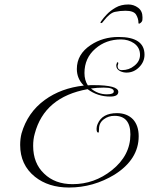

<svg xmlns="http://www.w3.org/2000/svg" viewBox="-20 -762 665 857"><path d="M553 -742Q577 -742 596.5 -727.5Q616 -713 616 -685Q616 -674 615 -670Q614 -666 609 -661Q598 -652 598 -660Q598 -679 587.5 -696.5Q577 -714 540 -714Q516 -714 493 -709Q470 -704 443 -669Q438 -662 436 -660.5Q434 -659 431 -659Q427 -659 429 -663Q430 -665 431 -666.5Q432 -668 435 -672Q441 -681 456.5 -697.5Q472 -714 496 -728Q520 -742 553 -742ZM288 75Q196 75 136 27Q70 -26 70 -115Q70 -142 76 -166Q103 -260 180 -316Q253 -369 354 -380Q323 -411 323 -454Q323 -520 385 -561Q439 -597 509 -597Q625 -597 625 -518Q625 -486 601 -462Q577 -438 545 -438Q529 -438 515 -445Q499 -454 499 -469Q499 -475 501 -478Q501 -484 505 -484Q508 -484 508 -480Q508 -477 507 -475Q505 -469 505 -468Q505 -449 524 -449Q556 -449 579 -468Q605 -488 605 -517Q605 -550 578 -569Q553 -586 520 -586Q453 -586 406 -545Q357 -503 357 -436Q357 -404 372 -381Q379 -382 385 -382Q391 -382 397 -382Q508 -382 508 -352Q508 -331 472 -331Q415 -331 371 -364Q178 -329 135 -165Q128 -141 128 -111Q128 -33 177 13Q225 60 304 60Q401 60 479 -2Q562 -68 562 -162Q562 -245 491 -245Q464 -245 444 -230Q422 -214 422 -187Q422 -170 419 -170Q411 -170 411 -187Q411 -191 412 -196.5Q413 -202 416 -209Q436 -257 502 -257Q547 -257 574 -229Q599 -201 599 -154Q599 -51 492 17Q397 75 288 75ZM457 -341Q488 -341 488 -354Q488 -371 443 -371Q429 -371 414.5 -370Q400 -369 386 -367Q417 -341 457 -341Z"/></svg>

Font: Imperial Script
Style: Regular
Weight: 400
Designer: Robert E. Leuschke
Foundry: Robert E. Leuschke
Version: Version 1.010; ttfautohint (v1.8.3)